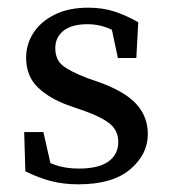

<svg xmlns="http://www.w3.org/2000/svg" viewBox="-20 -469 440 500"><path d="M184 11Q145 11 112.5 2.5Q80 -6 46 -23L43 -125H93L118 -15L72 -35V-68Q96 -49 123.5 -39.5Q151 -30 185 -30Q237 -30 262.5 -48.5Q288 -67 288 -99Q288 -128 267.5 -145.5Q247 -163 203 -179L160 -194Q109 -212 78.5 -241.5Q48 -271 48 -319Q48 -353 66.5 -382.5Q85 -412 121.5 -430.5Q158 -449 210 -449Q247 -449 278 -439Q309 -429 340 -411L335 -318H287L267 -412L302 -397V-372Q259 -406 208 -406Q167 -406 145.5 -389Q124 -372 124 -344Q124 -314 143 -298.5Q162 -283 209 -265L238 -255Q307 -230 336 -197Q365 -164 365 -120Q365 -67 319 -28Q273 11 184 11Z"/></svg>

Font: Lisu Bosa Light
Style: Regular
Weight: 300
Designer: David Morse, Annie Olsen, Victor Gaultney, Frank Grießhammer (Latin)
Foundry: SIL International
Version: Version 2.000